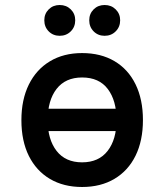

<svg xmlns="http://www.w3.org/2000/svg" viewBox="-20 -735 656 767"><path d="M120 -211.5V-300.5H496.5V-211.5ZM308 12Q234 12 179.5 -20.2Q125 -52.5 95.2 -112.2Q65.5 -172 65.5 -255Q65.5 -337 95.2 -397.2Q125 -457.5 179.5 -490.2Q234 -523 308 -523Q382.5 -523 437.2 -490.8Q492 -458.5 521.5 -398.2Q551 -338 551 -255.5Q551 -173 521.5 -113Q492 -53 437.2 -20.5Q382.5 12 308 12ZM308 -86.5Q374.5 -86.5 410 -132.2Q445.5 -178 445.5 -255.5Q445.5 -333 410.8 -379.2Q376 -425.5 308 -425.5Q241.5 -425.5 206 -379.8Q170.5 -334 170.5 -255Q170.5 -178 206 -132.2Q241.5 -86.5 308 -86.5ZM218.5 -592Q192 -592 174.5 -609.8Q157 -627.5 157 -654Q157 -680 174.5 -697.5Q192 -715 218.5 -715Q245 -715 262.8 -697.5Q280.5 -680 280.5 -654Q280.5 -627.5 262.8 -609.8Q245 -592 218.5 -592ZM398 -592Q371.5 -592 354 -609.8Q336.5 -627.5 336.5 -654Q336.5 -680 354 -697.5Q371.5 -715 398 -715Q424.5 -715 442.2 -697.5Q460 -680 460 -654Q460 -627.5 442.2 -609.8Q424.5 -592 398 -592Z"/></svg>

Font: Overpass Mono SemiBold
Style: Regular
Weight: 600
Monospace: yes
Designer: Delve Withrington, Dave Bailey
Foundry: Delve Fonts LLC
Version: Version 4.000